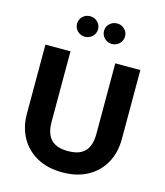

<svg xmlns="http://www.w3.org/2000/svg" viewBox="-134 -1027 977 1138"><g transform="rotate(15 355.0 -458.5)"><path d="M492.7 -695.3V-261.7Q492.7 -216.3 479 -184.8Q465.3 -153.3 435.1 -136.7Q404.8 -120.1 355.5 -120.1Q306.2 -120.1 275.9 -136.7Q245.6 -153.3 231.7 -184.8Q217.8 -216.3 217.8 -261.7V-695.3H64V-272Q64 -188.5 99.6 -124.8Q135.3 -61 200.7 -25.4Q266.1 10.3 355.5 10.3Q445.3 10.3 510.5 -25.4Q575.7 -61 611.1 -124.8Q646.5 -188.5 646.5 -272V-695.3ZM378.4 -864.1Q378.4 -837.6 397.4 -819.2Q416.4 -800.8 442.9 -800.8Q469.4 -800.8 488.4 -819.2Q507.4 -837.6 507.4 -864.1Q507.4 -890.6 488.4 -908.6Q469.4 -926.6 442.9 -926.6Q416.4 -926.6 397.4 -908.6Q378.4 -890.6 378.4 -864.1ZM212.9 -864.1Q212.9 -837.6 231.9 -819.2Q250.9 -800.8 277.4 -800.8Q303.9 -800.8 322.9 -819.2Q341.9 -837.6 341.9 -864.1Q341.9 -890.6 322.9 -908.6Q303.9 -926.6 277.4 -926.6Q250.9 -926.6 231.9 -908.6Q212.9 -890.6 212.9 -864.1Z"/></g></svg>

Font: Estedad-VF-FD Black
Style: Regular
Weight: 900
Designer: Amin Abedi
Version: Version 4.000